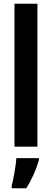

<svg xmlns="http://www.w3.org/2000/svg" viewBox="-20 -780 277 1021"><path d="M179 -760H57V0H179ZM67 61Q65 91 57 137Q49 183 42 208V221H120Q162 154 187 72V61Z"/></svg>

Font: Noto Sans UI Condensed
Style: Bold
Weight: 700
Width: 3
Designer: Monotype Design Team
Foundry: Monotype Imaging Inc.
Version: 1.001